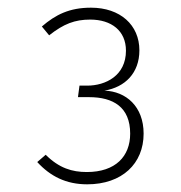

<svg xmlns="http://www.w3.org/2000/svg" viewBox="-20 -821 472 500"><path d="M217 -801C161 -801 125 -783 89 -752L108 -729C146 -759 175 -770 215 -770C270 -770 308 -741 308 -689C308 -624 255 -598 207 -598H187L183 -568H212C275 -568 319 -542 319 -473C319 -414 281 -373 206 -373C168 -373 134 -383 99 -418L77 -399C111 -362 152 -341 207 -341C298 -341 354 -395 354 -473C354 -544 308 -583 252 -585C306 -594 343 -631 343 -690C343 -756 293 -801 217 -801Z"/></svg>

Font: Glow Sans SC Normal ExtraLight
Style: Regular
Weight: 200
Designer: Ryoko NISHIZUKA (kana, bopomofo & ideographs); Paul D. Hunt (Latin, Greek & Cyrillic); Sandoll Communications, Soo-young
Version: Version 0.93